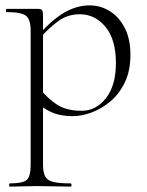

<svg xmlns="http://www.w3.org/2000/svg" viewBox="-20 -419 545 714"><path d="M16 275Q14 275 14 269Q14 263 16 263Q65 263 79.5 250Q94 237 94 194V-305Q94 -347 76.5 -360.5Q59 -374 5 -374Q2 -374 2 -380Q2 -386 5 -386Q33 -386 55 -386Q77 -386 93.5 -386Q110 -386 122 -386Q133 -386 136.5 -381Q140 -376 140 -359V194Q140 222 148 237Q156 252 178 257.5Q200 263 243 263Q246 263 246 269Q246 275 243 275Q217 275 185 274Q153 273 118 273Q90 273 63 274Q36 275 16 275ZM251 13Q213 13 183.5 3Q154 -7 119 -35L129 -88Q157 -53 192 -30Q227 -7 284 -7Q337 -7 374 -54Q411 -101 411 -184Q411 -273 372 -319.5Q333 -366 277 -366Q231 -366 196 -340Q161 -314 129 -278L120 -285Q171 -344 218 -371.5Q265 -399 313 -399Q354 -399 388.5 -377.5Q423 -356 444 -315Q465 -274 465 -215Q465 -155 444 -112Q423 -69 390 -41.5Q357 -14 320 -0.5Q283 13 251 13Z"/></svg>

Font: Cormorant Garamond Light
Style: Regular
Weight: 300
Designer: Christian Thalmann (Catharsis Fonts)
Foundry: Catharsis Fonts
Version: Version 4.001